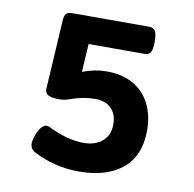

<svg xmlns="http://www.w3.org/2000/svg" viewBox="-70 -651 740 732"><g transform="rotate(10 300.0 -285.0)"><path d="M480.5 -526.9Q480.5 -496.6 473.6 -485.6Q466.8 -474.6 449.7 -474.6H233.9L227.1 -365.7Q273.9 -383.8 320.8 -383.8Q381.3 -383.8 424.1 -359.1Q466.8 -334.5 488.8 -290.3Q510.7 -246.1 510.7 -188.5Q510.7 -90.3 449.5 -39.8Q388.2 10.7 280.3 10.7Q233.9 10.7 188.2 -0.7Q142.6 -12.2 104.5 -32.7Q85.9 -43 85.9 -64Q85.9 -77.1 94.2 -99.1Q110.8 -140.1 131.3 -140.1Q135.3 -140.1 141.1 -137.7Q216.3 -100.1 280.3 -100.1Q325.2 -100.1 352.5 -123.5Q379.9 -147 379.9 -188.5Q379.9 -228 357.7 -250.5Q335.4 -272.9 294.9 -272.9Q249 -272.9 201.2 -255.4Q180.7 -247.6 161.1 -247.6Q129.9 -247.6 116.9 -254.9Q104 -262.2 105 -279.3L121.1 -547.9Q122.1 -564.9 129.2 -572.3Q136.2 -579.6 152.8 -579.6H449.7Q466.8 -579.6 473.6 -568.4Q480.5 -557.1 480.5 -526.9Z"/></g></svg>

Font: Courier Prime
Style: Bold
Weight: 700
Designer: Alan Dague-Greene, Quote-Unquote Apps
Foundry: Quote-Unquote Apps
Version: Version 3.018